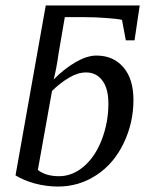

<svg xmlns="http://www.w3.org/2000/svg" viewBox="-20 -675 540 705"><path d="M493 -655 474 -527H442L428 -602Q412 -606 369 -609Q330 -612 291 -612H218L195 -478Q187 -421 177 -383Q215 -422 258 -447Q300 -471 334 -471Q396 -471 433 -428Q470 -385 470 -308Q470 -224 434 -149Q398 -74 334 -32Q270 10 193 10Q151 10 109 -1Q68 -12 37 -31L148 -655ZM378 -294Q378 -350 356 -379Q334 -409 296 -409Q266 -409 234 -390Q200 -370 171 -341L119 -51Q148 -28 197 -28Q246 -28 288 -64Q330 -100 354 -163Q378 -226 378 -294Z"/></svg>

Font: Libra Serif Modern
Style: Italic
Weight: 400
Italic angle: -12°
Designer: Stefan Peev, Context Ltd
Foundry: Stefan Peev, Context Ltd
Version: Version 1.000